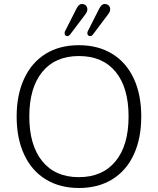

<svg xmlns="http://www.w3.org/2000/svg" viewBox="-20 -941 797 969"><path d="M563 -127Q628.9 -207 628.9 -353Q628.9 -499 563.5 -578.6Q498 -658.2 378.4 -658.2Q258.8 -658.2 193.4 -578.1Q127.9 -498 127.9 -353Q127.9 -208 193.4 -127.4Q258.8 -46.9 377.9 -46.9Q497.1 -46.9 563 -127ZM102.1 -160.6Q64 -242.2 64 -352.5Q64 -462.9 102.1 -544.4Q140.1 -626 210.4 -669.4Q280.8 -712.9 377.9 -712.9Q475.1 -712.9 546.1 -669.4Q617.2 -626 655 -544.9Q692.9 -463.9 692.9 -353Q692.9 -242.2 655 -160.6Q617.2 -79.1 546.1 -35.6Q475.1 7.8 378.7 7.8Q282.2 7.8 211.2 -35.6Q140.1 -79.1 102.1 -160.6ZM436 -758.8Q420.9 -758.8 420.9 -773.9Q420.9 -779.8 422.9 -783.2L481 -897.9Q493.2 -920.9 507.1 -920.9Q521 -920.9 528.6 -913.3Q536.1 -905.8 536.1 -893.8Q536.1 -881.8 525.9 -869.1L449.2 -767.1Q442.9 -758.8 436 -758.8ZM319.8 -758.8Q306.2 -758.8 306.2 -773.9Q306.2 -779.8 308.1 -783.2L366.2 -897.9Q378.4 -920.9 392.1 -920.9Q405.8 -920.9 413.3 -913.3Q420.9 -905.8 420.9 -893.8Q420.9 -881.8 411.1 -869.1L334 -767.1Q327.6 -758.8 319.8 -758.8Z"/></svg>

Font: Nunito-Light
Style: Regular
Weight: 300
Designer: Vernon Adams
Foundry: newtypography
Version: Version 3.000